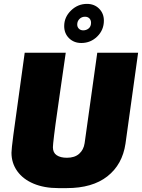

<svg xmlns="http://www.w3.org/2000/svg" viewBox="-20 -957 730 987"><path d="M318 -686 290 -492Q286 -462 275 -386.5Q264 -311 258 -261Q252 -211 252 -200Q252 -172 271.5 -159Q291 -146 324 -146Q364 -146 387 -166.5Q410 -187 415 -221L480 -686H690L625 -218Q609 -111 532 -50.5Q455 10 323 10H280Q207 10 152.5 -13Q98 -36 68.5 -77.5Q39 -119 39 -172Q39 -189 48.5 -262Q58 -335 75 -454L107 -686ZM310 -823Q310 -869 345 -903Q380 -937 427 -937Q465 -937 489.5 -912.5Q514 -888 514 -851Q514 -803 480 -769.5Q446 -736 398 -736Q360 -736 335 -760.5Q310 -785 310 -823ZM448 -840Q448 -854 439.5 -862.5Q431 -871 417 -871Q400 -871 388.5 -859.5Q377 -848 377 -831Q377 -818 385.5 -809.5Q394 -801 408 -801Q424 -801 436 -811Q448 -821 448 -840Z"/></svg>

Font: Chivo Black Italic
Style: Regular
Weight: 900
Italic angle: -8.05°
Designer: Hector Gatti
Foundry: Omnibus-Type
Version: Version 1.007